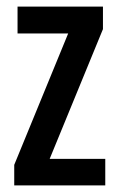

<svg xmlns="http://www.w3.org/2000/svg" viewBox="-20 -626 359 580"><path d="M298 -66H23V-128L186 -525H33V-606H291V-538L130 -146H298Z"/></svg>

Font: Noto Sans Malayalam UI ExtraCondensed Medium
Style: Regular
Weight: 500
Width: 2
Designer: Jelle Bosma - Monotype Design Team
Foundry: Monotype Imaging Inc.
Version: Version 2.104; ttfautohint (v1.8.4.7-5d5b)